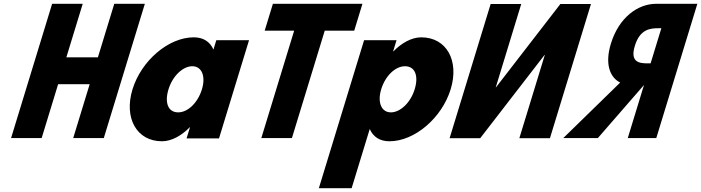

<svg xmlns="http://www.w3.org/2000/svg" viewBox="-20 -723 3663 1003"><path d="M283.7 -283.2H448.5L362.5 -1.9H522.3L736.7 -703.1H576.9L491.4 -423.5H326.6L412.1 -703.1H252.3L37.9 -1.9H197.7Z M672.1 -256C626.3 -106 694.3 15 826.1 15C877.2 15 930.4 -16 970.9 -58H972.4L954.6 0H1124.1L1281 -513H1110L1095 -464C1077 -505 1042.4 -528 992.1 -528C860.3 -528 718 -406 672.1 -256ZM860.1 -256C881.8 -327 935.8 -377 984.6 -377C1032.7 -377 1056.4 -327 1034.7 -256C1013.3 -186 961.2 -136 910.9 -136C858.4 -136 838.7 -186 860.1 -256Z M1362.7 -562.9H1516.7L1345.2 -1.9H1505L1676.5 -562.9H1830.5L1873.3 -703.1H1405.6Z M2334.4 -257C2380.2 -407 2312.2 -528 2180.4 -528C2129.4 -528 2076.1 -497 2035.6 -455H2033.8L2051.5 -513H1882L1645.7 260H1817L1911.5 -49C1929.6 -8 1964.1 15 2014.4 15C2146.2 15 2288.5 -107 2334.4 -257ZM2146.4 -257C2124.7 -186 2070.7 -136 2021.9 -136C1973.8 -136 1949.8 -186 1971.5 -257C1992.9 -327 2045.3 -377 2095.6 -377C2148.1 -377 2167.8 -327 2146.4 -257Z M2826.1 -436.1H2824.8L2488.5 -0.9H2328.7L2543.1 -702.1H2702.9L2569.9 -266.9H2571.1L2907.4 -702.1H3067.2L2852.8 -0.9H2693Z M3622.9 -703.1 3408.5 -1.9H3259.5L3344.2 -279L3103.3 -1.9H2922.7L3219.8 -291.7C3165.5 -318.9 3138.9 -389.5 3171.2 -494.9C3213.3 -632.6 3312.7 -703.1 3407.5 -703.1ZM3378.7 -392 3434.9 -575.6H3421.2C3377.2 -575.6 3323.3 -571.4 3296.5 -483.8C3269.7 -396.3 3321.1 -392 3365.1 -392Z"/></svg>

Font: Hussar
Style: BdSuprConOblThree
Weight: 700
Foundry: Cannot Into Space Fonts
Version: Version 2.00